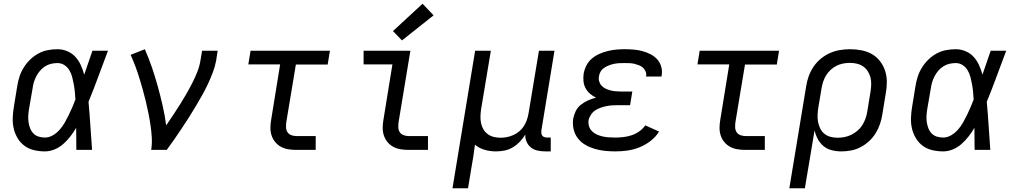

<svg xmlns="http://www.w3.org/2000/svg" viewBox="-20 -801 5440 1026"><path d="M220 8Q191 8 162.5 1.5Q134 -5 111.5 -21.5Q89 -38 74.5 -62Q60 -86 53.5 -113.5Q47 -141 48 -170.5Q49 -200 54 -230L72 -340Q76 -366 84 -391Q92 -416 106.5 -439.5Q121 -463 141 -482.5Q161 -502 185 -515Q209 -528 235 -533Q261 -538 287 -538Q315 -538 340.5 -527Q366 -516 383.5 -496.5Q401 -477 412 -452.5Q423 -428 430 -402Q441 -434 452 -466Q463 -498 474 -530H557Q531 -462 506 -393.5Q481 -325 453 -257Q459 -193 463 -128.5Q467 -64 472 0H388Q388 -30 387.5 -59.5Q387 -89 387 -118Q373 -94 356 -72Q339 -50 318 -31.5Q297 -13 271.5 -2.5Q246 8 220 8ZM220 -66Q242 -66 262.5 -78Q283 -90 298.5 -107.5Q314 -125 325.5 -145Q337 -165 347 -185.5Q357 -206 366 -227Q375 -248 383 -269Q382 -289 380 -309.5Q378 -330 374.5 -349.5Q371 -369 366 -388.5Q361 -408 351 -425Q341 -442 324.5 -453Q308 -464 287 -464Q270 -464 253 -460Q236 -456 221 -446.5Q206 -437 194 -423Q182 -409 174 -393.5Q166 -378 161 -361.5Q156 -345 154 -328L135 -218Q132 -200 131 -182.5Q130 -165 132.5 -148Q135 -131 141 -115.5Q147 -100 158.5 -88Q170 -76 186.5 -71Q203 -66 220 -66Z M788 0Q793 -34 791 -67.5Q789 -101 784 -134Q779 -167 772.5 -199Q766 -231 758.5 -262.5Q751 -294 742 -325.5Q733 -357 723.5 -388Q714 -419 702.5 -449Q691 -479 678 -508L754 -538Q775 -490 792 -440.5Q809 -391 823 -340Q837 -289 849 -237Q861 -185 868 -131Q887 -159 905.5 -186.5Q924 -214 941.5 -242Q959 -270 975.5 -298.5Q992 -327 1007 -356.5Q1022 -386 1034 -416Q1046 -446 1051 -477L1060 -530H1143L1135 -477Q1129 -445 1117 -413.5Q1105 -382 1090.5 -351Q1076 -320 1059 -290Q1042 -260 1024.5 -230.5Q1007 -201 988.5 -172Q970 -143 950.5 -114Q931 -85 911.5 -56.5Q892 -28 871 0Z M1563 0Q1541 0 1520 -3.5Q1499 -7 1481.5 -16.5Q1464 -26 1451 -41.5Q1438 -57 1431.5 -76.5Q1425 -96 1425 -117.5Q1425 -139 1429 -161L1477 -457H1307L1319 -530H1743L1731 -456H1561L1510 -149Q1508 -135 1508.5 -120.5Q1509 -106 1516 -95Q1523 -84 1536 -79Q1549 -74 1563 -74H1667V0Z M2163 0Q2141 0 2120 -3.5Q2099 -7 2081.5 -16.5Q2064 -26 2051 -41.5Q2038 -57 2031.5 -76.5Q2025 -96 2025 -117.5Q2025 -139 2029 -161L2077 -457H1923V-530H2173L2110 -149Q2108 -135 2108.5 -120.5Q2109 -106 2116 -95Q2123 -84 2136 -79Q2149 -74 2163 -74H2267V0ZM2128 -585 2080 -635 2238 -781 2297 -719Z M2398 205 2519 -530H2603L2551 -218Q2548 -199 2547.5 -180Q2547 -161 2550.5 -143.5Q2554 -126 2563 -110.5Q2572 -95 2586 -84.5Q2600 -74 2618 -69.5Q2636 -65 2655 -65Q2672 -65 2689.5 -68.5Q2707 -72 2723.5 -79.5Q2740 -87 2754.5 -99Q2769 -111 2779 -126.5Q2789 -142 2795 -159Q2801 -176 2804 -193L2860 -530H2943L2873 -104Q2872 -96 2873 -88.5Q2874 -81 2878.5 -75.5Q2883 -70 2890 -68Q2897 -66 2905 -66H2923V8H2893Q2872 8 2852 3.5Q2832 -1 2817 -13Q2802 -25 2794 -43.5Q2786 -62 2787 -82Q2775 -62 2758 -44Q2741 -26 2720 -13.5Q2699 -1 2676 3.5Q2653 8 2630 8Q2599 8 2569.5 -0.5Q2540 -9 2518 -28Q2518 -28 2518 -28Q2518 -28 2518 -28Q2514 5 2509 37.5Q2504 70 2498 102L2481 205Z M3269 8Q3240 8 3211.5 5Q3183 2 3156.5 -6Q3130 -14 3107 -27.5Q3084 -41 3067.5 -62.5Q3051 -84 3045 -111.5Q3039 -139 3043 -167Q3047 -188 3057 -208Q3067 -228 3085 -242Q3103 -256 3123.5 -265Q3144 -274 3165 -279Q3147 -288 3132.5 -300.5Q3118 -313 3109 -330Q3100 -347 3098 -367Q3096 -387 3099 -408Q3103 -430 3114 -451.5Q3125 -473 3143.5 -488.5Q3162 -504 3184 -513.5Q3206 -523 3228.5 -528.5Q3251 -534 3273.5 -536Q3296 -538 3318 -538Q3342 -538 3366 -536Q3390 -534 3412.5 -528Q3435 -522 3455.5 -511.5Q3476 -501 3491 -485Q3506 -469 3513 -446Q3520 -423 3516 -400Q3516 -398 3515.5 -396Q3515 -394 3515 -392H3432Q3432 -393 3432 -394Q3432 -395 3433 -396Q3435 -408 3429.5 -420Q3424 -432 3415 -440Q3406 -448 3394 -452.5Q3382 -457 3370 -460Q3358 -463 3344.5 -463.5Q3331 -464 3318 -464Q3305 -464 3291.5 -463.5Q3278 -463 3264.5 -460.5Q3251 -458 3237.5 -453Q3224 -448 3211.5 -440.5Q3199 -433 3191 -421Q3183 -409 3181 -395Q3178 -381 3181.5 -367.5Q3185 -354 3194 -344Q3203 -334 3215 -328Q3227 -322 3240 -318.5Q3253 -315 3267 -313.5Q3281 -312 3295 -312H3359L3347 -239H3283Q3268 -239 3252 -238Q3236 -237 3221 -234Q3206 -231 3190 -225.5Q3174 -220 3160.5 -211Q3147 -202 3137.5 -187.5Q3128 -173 3125 -158Q3123 -141 3128 -125.5Q3133 -110 3144.5 -99Q3156 -88 3171 -81.5Q3186 -75 3202 -71.5Q3218 -68 3235 -67Q3252 -66 3269 -66Q3290 -66 3311.5 -68.5Q3333 -71 3354.5 -78Q3376 -85 3395.5 -98.5Q3415 -112 3428 -131L3502 -98Q3484 -69 3456 -47.5Q3428 -26 3396.5 -13.5Q3365 -1 3332.5 3.5Q3300 8 3269 8Z M3963 0Q3941 0 3920 -3.5Q3899 -7 3881.5 -16.5Q3864 -26 3851 -41.5Q3838 -57 3831.5 -76.5Q3825 -96 3825 -117.5Q3825 -139 3829 -161L3877 -457H3707L3719 -530H4143L4131 -456H3961L3910 -149Q3908 -135 3908.5 -120.5Q3909 -106 3916 -95Q3923 -84 3936 -79Q3949 -74 3963 -74H4067V0Z M4198 205 4288 -340Q4292 -367 4301.5 -393.5Q4311 -420 4327 -444Q4343 -468 4366 -487Q4389 -506 4415 -517.5Q4441 -529 4468.5 -533.5Q4496 -538 4523 -538Q4554 -538 4584.5 -532Q4615 -526 4640 -511.5Q4665 -497 4683 -473.5Q4701 -450 4710 -422Q4719 -394 4719 -362.5Q4719 -331 4713 -300L4695 -190Q4691 -164 4682.5 -138.5Q4674 -113 4659.5 -89.5Q4645 -66 4624.5 -47Q4604 -28 4579.5 -15Q4555 -2 4528.5 3Q4502 8 4476 8Q4449 8 4424 1.5Q4399 -5 4380.5 -20.5Q4362 -36 4350 -58Q4338 -80 4333 -105L4281 205ZM4456 -65Q4474 -65 4492.5 -68.5Q4511 -72 4528.5 -80.5Q4546 -89 4561.5 -102Q4577 -115 4587.5 -131.5Q4598 -148 4604.5 -166Q4611 -184 4614 -202L4632 -312Q4635 -331 4635.5 -350.5Q4636 -370 4631.5 -387.5Q4627 -405 4617 -420.5Q4607 -436 4592.5 -446Q4578 -456 4559.5 -460.5Q4541 -465 4522 -465Q4504 -465 4485.5 -461.5Q4467 -458 4450 -449.5Q4433 -441 4418.5 -427.5Q4404 -414 4394 -397.5Q4384 -381 4378.5 -363.5Q4373 -346 4370 -328L4353 -227Q4350 -207 4349 -187.5Q4348 -168 4351.5 -149.5Q4355 -131 4363 -114.5Q4371 -98 4385 -86.5Q4399 -75 4417.5 -70Q4436 -65 4456 -65Z M5020 8Q4991 8 4962.5 1.5Q4934 -5 4911.5 -21.5Q4889 -38 4874.5 -62Q4860 -86 4853.5 -113.5Q4847 -141 4848 -170.5Q4849 -200 4854 -230L4872 -340Q4876 -366 4884 -391Q4892 -416 4906.5 -439.5Q4921 -463 4941 -482.5Q4961 -502 4985 -515Q5009 -528 5035 -533Q5061 -538 5087 -538Q5115 -538 5140.5 -527Q5166 -516 5183.5 -496.5Q5201 -477 5212 -452.5Q5223 -428 5230 -402Q5241 -434 5252 -466Q5263 -498 5274 -530H5357Q5331 -462 5306 -393.5Q5281 -325 5253 -257Q5259 -193 5263 -128.5Q5267 -64 5272 0H5188Q5188 -30 5187.5 -59.5Q5187 -89 5187 -118Q5173 -94 5156 -72Q5139 -50 5118 -31.5Q5097 -13 5071.5 -2.5Q5046 8 5020 8ZM5020 -66Q5042 -66 5062.5 -78Q5083 -90 5098.5 -107.5Q5114 -125 5125.5 -145Q5137 -165 5147 -185.5Q5157 -206 5166 -227Q5175 -248 5183 -269Q5182 -289 5180 -309.5Q5178 -330 5174.5 -349.5Q5171 -369 5166 -388.5Q5161 -408 5151 -425Q5141 -442 5124.5 -453Q5108 -464 5087 -464Q5070 -464 5053 -460Q5036 -456 5021 -446.5Q5006 -437 4994 -423Q4982 -409 4974 -393.5Q4966 -378 4961 -361.5Q4956 -345 4954 -328L4935 -218Q4932 -200 4931 -182.5Q4930 -165 4932.5 -148Q4935 -131 4941 -115.5Q4947 -100 4958.5 -88Q4970 -76 4986.5 -71Q5003 -66 5020 -66Z"/></svg>

Font: Iosevka Curly Extended
Style: Italic
Weight: 400
Width: 7
Italic angle: -9°
Monospace: yes
Designer: Belleve Invis
Foundry: Belleve Invis
Version: Version 11.1.0; ttfautohint (v1.8.3)